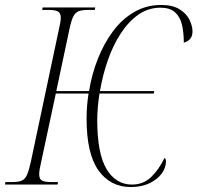

<svg xmlns="http://www.w3.org/2000/svg" viewBox="-41 -744 796 774"><path d="M486 10Q404 10 356 -57Q308 -124 308 -266Q308 -317 316 -367H184L126 -96Q117 -59 117 -42Q117 -22 128.5 -16Q140 -10 166 -10H193L191 0H-21L-19 -10H8Q32 -10 46 -15.5Q60 -21 68 -39.5Q76 -58 84 -95L195 -619Q199 -637 201.5 -650Q204 -663 204 -672Q204 -692 192 -698Q180 -704 155 -704H129L131 -714H343L341 -704H314Q289 -704 275.5 -698.5Q262 -693 254 -676.5Q246 -660 239 -627L186 -377H318Q329 -445 353.5 -507Q378 -569 414.5 -618Q451 -667 500 -695.5Q549 -724 609 -724Q655 -724 683 -706.5Q711 -689 723 -664Q735 -639 735 -617Q735 -582 700 -572Q700 -613 692.5 -644.5Q685 -676 664.5 -694.5Q644 -713 606 -713Q557 -713 517 -685Q477 -657 446 -609.5Q415 -562 394 -502Q373 -442 362 -377H581L579 -367H360Q356 -341 353.5 -313Q351 -285 351 -260Q351 -125 388.5 -62.5Q426 0 491 0Q537 0 568.5 -30.5Q600 -61 622 -107Q628 -105 628 -93Q628 -68 611 -44.5Q594 -21 562 -5.5Q530 10 486 10Z"/></svg>

Font: Noto Serif Display Condensed ExtraLight
Style: Italic
Weight: 200
Width: 3
Italic angle: -12°
Designer: Monotype Design Team
Foundry: Monotype Imaging Inc.
Version: Version 2.009